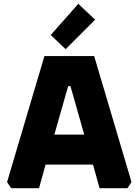

<svg xmlns="http://www.w3.org/2000/svg" viewBox="-20 -983 724 1003"><path d="M17 -32 212 -690H472L667 -32L646 0H500L466 -123H218L184 0H38ZM264 -280H420L348 -533H336ZM245 -800 389 -963 477 -880 323 -726Z"/></svg>

Font: Oxanium ExtraLight ExtraBold
Style: Regular
Weight: 800
Version: Version 2.000